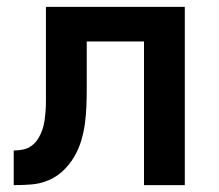

<svg xmlns="http://www.w3.org/2000/svg" viewBox="-20 -540 640 560"><path d="M20 0V-101Q34 -101 48 -104Q62 -107 73 -115.5Q84 -124 91.5 -136Q99 -148 103.5 -161.5Q108 -175 110 -189Q112 -203 113 -217Q114 -231 114 -245Q114 -259 114 -273Q114 -275 114 -277Q114 -279 114 -281V-520H519V0H400V-419H233V-281Q233 -255 232 -229.5Q231 -204 227.5 -178.5Q224 -153 216.5 -128.5Q209 -104 196 -82Q183 -60 164 -42Q145 -24 121 -14Q97 -4 71.5 -2Q46 0 20 0Z"/></svg>

Font: Zed Sans Extended
Style: Bold
Weight: 700
Width: 7
Designer: Belleve Invis
Foundry: Belleve Invis
Version: Version 1.0.0; ttfautohint (v1.8.4)